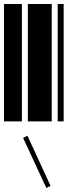

<svg xmlns="http://www.w3.org/2000/svg" viewBox="-20 -610 370 965"><path d="M0 0V-590H90V0ZM120 0V-590H240V0ZM270 0V-590H300V0ZM96 83 118 72 234 324 213 335Z"/></svg>

Font: Libre Barcode 128 Text
Style: Regular
Weight: 400
Version: Version 1.005; ttfautohint (v1.8.3)